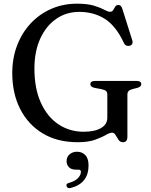

<svg xmlns="http://www.w3.org/2000/svg" viewBox="-20 -736 799 1018"><path d="M655.5 -11Q655.5 18 632 18Q617 18 608.5 5.5Q600 -7 592.8 -19.8Q585.5 -32.5 575 -32.5Q561.5 -32.5 540.2 -20Q519 -7.5 483.5 5.2Q448 18 391.5 18Q283.5 18 206 -29Q128.5 -76 86.8 -158.5Q45 -241 45 -348.5Q45 -428 70.8 -495.2Q96.5 -562.5 142.8 -612Q189 -661.5 251.8 -689Q314.5 -716.5 388.5 -716.5Q444 -716.5 478.8 -705.8Q513.5 -695 533.2 -684.2Q553 -673.5 563 -673.5Q575 -673.5 580.2 -682.5Q585.5 -691.5 590.8 -700.5Q596 -709.5 608 -709.5Q622.5 -709.5 628.5 -689.5L682 -520Q685 -510 680.2 -502.2Q675.5 -494.5 665.5 -493Q645 -489.5 636.5 -509Q594.5 -599 535.8 -636Q477 -673 400 -673Q331.5 -673 277.8 -635.8Q224 -598.5 193.2 -530.8Q162.5 -463 162.5 -372.5Q162.5 -266 196.8 -191Q231 -116 290 -76.8Q349 -37.5 423.5 -37.5Q482 -37.5 515.5 -57Q549 -76.5 549 -111.5V-234.5Q549 -247 542.5 -253.2Q536 -259.5 517 -263.5L482 -270Q459 -275 459 -289.5Q459 -307 485 -307H703.5Q729 -307 729 -289.5Q729 -276.5 709.5 -270.5L686 -264.5Q669.5 -260.5 662.5 -254Q655.5 -247.5 655.5 -234.5ZM382.5 163.5Q358 163.5 345.5 150.5Q333 137.5 333 118.5Q333 96 349 82.2Q365 68.5 388.5 68.5Q415 68.5 432.2 86.2Q449.5 104 449.5 141.5Q449.5 236 355.5 260.5Q337.5 265 333 251Q328.5 237.5 346.5 233.5Q378.5 224.5 393.8 208Q409 191.5 409 175Q409 163.5 396 163.5Z"/></svg>

Font: Fraunces 9pt
Style: Regular
Weight: 400
Version: Version 1.000;[b76b70a41]